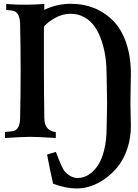

<svg xmlns="http://www.w3.org/2000/svg" viewBox="-20 -746 749 1040"><path d="M362.3 -725.6Q430.7 -725.6 488.5 -702.9Q546.4 -680.2 591.8 -634.8Q637.2 -589.4 663.1 -514.9Q689 -440.4 689 -343.8Q689 -321.8 687.7 -269.3Q686.5 -216.8 686.5 -188.5Q686.5 -153.3 687.7 -118.4Q689 -83.5 689 -65.4Q689 1.5 669.7 58.8Q650.4 116.2 619.4 155Q588.4 193.8 549.6 221.7Q510.7 249.5 471.7 262.2Q432.6 274.9 396.5 274.9Q336.4 274.9 267.6 249Q253.9 190.4 234.9 91.3L282.7 76.7Q316.4 168 332 183.6Q364.7 218.3 399.9 218.3Q430.2 218.3 457.8 201.9Q485.4 185.5 508.1 153.3Q530.8 121.1 544.2 66.9Q557.6 12.7 557.6 -56.6Q557.6 -75.2 558.8 -116.5Q560.1 -157.7 560.1 -188.5Q560.1 -212.9 558.8 -263.2Q557.6 -313.5 557.6 -337.9Q557.6 -388.7 551.3 -435.3Q544.9 -481.9 530.3 -525.4Q515.6 -568.8 493.7 -600.8Q471.7 -632.8 438 -652.1Q404.3 -671.4 362.3 -671.4Q319.3 -671.4 279.1 -649.2Q238.8 -627 217.8 -601.6V-361.3Q217.8 -257.8 220.2 -105.5Q220.7 -70.8 235.8 -53Q251 -35.2 282.2 -30.3V1.5Q180.7 -4.9 144.5 -4.9Q108.4 -4.9 6.8 1.5V-31.2L44.4 -34.7H43.9Q87.4 -38.1 88.9 -105.5Q91.8 -227.5 91.8 -361.3Q91.8 -495.1 88.9 -617.2Q87.4 -684.6 43.9 -689L13.7 -691.9V-724.6Q63 -720.7 95.7 -720.7H127Q167.5 -720.7 220.2 -724.6L219.7 -692.9Q290 -725.6 362.3 -725.6Z"/></svg>

Font: Flanker
Style: Bold
Weight: 700
Designer: Flanker
Foundry: Flanker
Version: Version 2.021